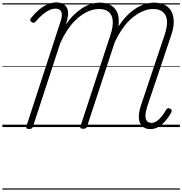

<svg xmlns="http://www.w3.org/2000/svg" viewBox="-20 -1057 1516 1597"><path d="M1232 17Q1188 17 1163 -7Q1138 -31 1135 -75.5Q1132 -120 1153 -182L1349 -766Q1372 -834 1369 -882Q1366 -930 1337 -956Q1308 -982 1253 -982Q1221 -982 1187.5 -971Q1154 -960 1120 -938.5Q1086 -917 1053 -884Q1020 -851 990 -806Q960 -761 934 -705L704 -5Q701 5 694 9.5Q687 14 672 14Q658 14 651.5 9.5Q645 5 649 -6L898 -764Q921 -833 918 -881.5Q915 -930 886.5 -956Q858 -982 804 -982Q771 -982 736.5 -971Q702 -960 667.5 -937.5Q633 -915 600 -881.5Q567 -848 537 -802Q507 -756 481 -698L254 -4Q251 6 244 11Q237 16 222 16Q208 16 202 11Q196 6 199 -5L485 -883Q501 -932 490 -958.5Q479 -985 442 -985Q416 -985 390 -973Q364 -961 336 -937.5Q308 -914 277 -878Q268 -868 259 -867.5Q250 -867 241 -875Q231 -884 231.5 -892Q232 -900 240 -910Q275 -952 309.5 -980Q344 -1008 379.5 -1022.5Q415 -1037 449 -1037Q499 -1037 524.5 -1009.5Q550 -982 546 -931Q544 -914 539.5 -894.5Q535 -875 529 -854Q560 -900 594.5 -933.5Q629 -967 665.5 -990Q702 -1013 739 -1024Q776 -1035 812 -1035Q862 -1035 896.5 -1016.5Q931 -998 949.5 -965Q968 -932 968 -886Q968 -874 967.5 -861.5Q967 -849 966 -837Q997 -886 1032.5 -923Q1068 -960 1106.5 -985Q1145 -1010 1184.5 -1022.5Q1224 -1035 1262 -1035Q1332 -1035 1373 -1001.5Q1414 -968 1423 -907.5Q1432 -847 1405 -767L1207 -178Q1191 -130 1190 -98Q1189 -66 1202 -50.5Q1215 -35 1240 -35Q1261 -35 1281.5 -48Q1302 -61 1322.5 -85.5Q1343 -110 1361 -143Q1368 -154 1376 -156.5Q1384 -159 1395 -153Q1406 -148 1408 -140Q1410 -132 1404 -120Q1386 -89 1366 -63.5Q1346 -38 1324.5 -20Q1303 -2 1280 7.5Q1257 17 1232 17ZM0 510H1476V520H0ZM0 -20H1476V0H0ZM0 -505H1476V-500H0ZM0 -1030H1476V-1020H0Z"/></svg>

Font: Playwrite CO Guides
Style: Regular
Weight: 400
Designer: Veronika Burian, José Scaglione
Foundry: TypeTogether
Version: Version 1.003